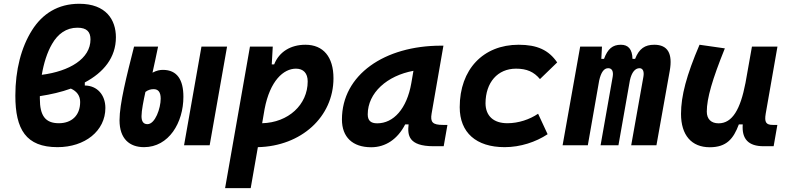

<svg xmlns="http://www.w3.org/2000/svg" viewBox="-20 -762 4142 1007"><path d="M424.8 -329.6C522.9 -381.8 587.9 -459.5 587.9 -566.4C587.9 -657.7 536.6 -742.2 395.5 -742.2C283.7 -742.2 202.1 -689.5 147.9 -603.5C91.3 -513.7 60.5 -395.5 60.5 -260.3C60.5 -83.5 116.2 9.8 281.7 9.8C425.3 9.8 532.7 -75.2 532.7 -195.8C532.7 -264.2 489.7 -313 424.8 -313.5ZM199.2 -369.6C209.5 -430.7 227.5 -487.8 252.9 -531.2C283.2 -584 327.1 -616.7 386.2 -616.7C435.5 -616.7 454.6 -594.7 454.6 -555.2C454.6 -453.6 343.8 -388.2 199.2 -369.6ZM351.6 -297.4C383.3 -283.2 400.4 -259.8 400.4 -227.1C400.4 -154.8 354 -115.7 288.6 -115.7C217.8 -115.7 189 -155.3 189 -244.6C189 -249 189 -253.4 189 -257.8C246.6 -266.6 301.8 -279.3 351.6 -297.4Z M735.4 9.8C865.7 9.8 941.9 -119.1 941.9 -254.4C941.9 -343.3 909.2 -395.5 834.5 -395.5C818.4 -395.5 802.2 -392.6 779.8 -380.9C789.6 -426.8 800.3 -472.2 809.1 -517.6H683.1C644.5 -365.2 606.9 -217.8 606.9 -131.3C606.9 -33.7 659.7 9.8 735.4 9.8ZM945.3 0H1079.6L1170.9 -517.6H1036.6ZM742.7 -279.8C755.4 -289.6 769.5 -294.4 785.6 -294.4C810.1 -294.4 822.8 -278.8 822.8 -244.6C822.8 -194.3 793.9 -110.8 753.4 -110.8C731 -110.8 722.2 -126.5 722.2 -152.8C722.2 -181.6 732.9 -235.4 742.7 -279.8Z M1294.9 224.6 1332.5 9.8C1559.6 4.9 1729 -148.9 1729 -351.6C1729 -463.9 1675.3 -527.3 1582 -527.3C1504.4 -527.3 1443.8 -490.2 1418 -424.3H1405.3L1410.6 -517.6H1291L1160.6 224.6ZM1355 -115.7 1367.7 -189.9C1396 -338.4 1466.8 -401.9 1532.2 -401.9C1571.3 -401.9 1593.8 -377.9 1593.8 -335C1593.8 -212.4 1491.7 -119.1 1355 -115.7Z M1926.8 10.3C2002.4 10.3 2065.4 -32.2 2105 -109.4H2123C2116.7 -54.2 2121.6 4.9 2253.9 4.9H2307.1L2326.7 -106.9H2303.2C2249.5 -106.9 2235.8 -120.6 2243.7 -166.5L2305.7 -522.5H2293.5C1997.1 -522.5 1773.4 -370.1 1773.4 -135.3C1773.4 -43 1829.1 10.3 1926.8 10.3ZM1958.5 -115.2C1924.3 -115.2 1908.7 -129.9 1908.7 -162.1C1908.7 -275.4 2010.3 -365.2 2148.4 -390.6L2137.2 -325.7C2113.8 -191.4 2043.9 -115.2 1958.5 -115.2Z M2641.1 -115.7C2568.8 -115.7 2526.9 -153.8 2526.4 -220.2C2526.9 -329.6 2589.8 -401.9 2686.5 -401.9C2742.7 -401.9 2780.3 -385.3 2812 -347.2L2902.3 -434.6C2857.9 -499.5 2797.4 -527.3 2700.2 -527.3C2513.7 -527.3 2391.1 -397.5 2391.1 -199.7C2391.1 -66.9 2477.1 9.8 2627 9.8C2709 9.8 2790.5 -17.1 2852.1 -58.1L2802.2 -165.5C2758.3 -135.7 2699.7 -115.7 2641.1 -115.7Z M3137.2 -517.6H3022.9L2930.7 0H3063L3122.6 -339.8C3132.3 -382.8 3147.5 -404.3 3169.9 -404.3C3189.9 -404.3 3198.2 -387.7 3193.4 -359.4L3129.9 0H3223.6L3283.7 -340.8C3293 -383.3 3311.5 -404.3 3334 -404.3C3351.6 -404.3 3359.4 -387.7 3354.5 -359.4L3290.5 0H3422.9L3492.7 -390.6C3508.8 -481 3482.4 -527.3 3411.6 -527.3C3362.8 -527.3 3332 -507.3 3311 -453.1H3297.4C3295.9 -504.4 3274.9 -527.3 3236.3 -527.3C3193.4 -527.3 3167.5 -506.3 3147.9 -453.1H3133.8Z M3702.6 10.3C3791 10.3 3827.1 -34.7 3855 -109.4H3875.5C3869.6 -32.7 3905.8 4.9 3984.4 4.9H4037.6L4057.1 -106.9H4033.7C3997.6 -106.9 3988.3 -120.6 3996.1 -166.5L4057.6 -517.6H3923.8L3889.6 -325.2V-325.7C3863.3 -189.5 3821.3 -115.2 3749 -115.2C3709.5 -115.2 3687 -137.7 3687 -176.8C3687 -246.1 3715.8 -345.2 3781.7 -508.3L3648.9 -527.3C3580.6 -367.7 3551.8 -259.3 3551.8 -164.6C3551.8 -53.7 3606.4 10.3 3702.6 10.3Z"/></svg>

Font: Cascadia Code
Style: Bold Italic
Weight: 700
Italic angle: -10°
Monospace: yes
Designer: Aaron Bell
Foundry: Saja Typeworks
Version: Version 2404.023